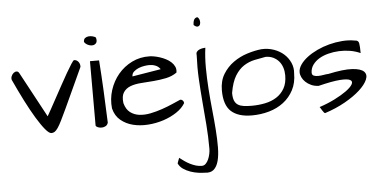

<svg xmlns="http://www.w3.org/2000/svg" viewBox="-73 -1016 3213 1618"><g transform="rotate(-5 1533.5 -207.0)"><path d="M43.9 -472.7Q39.1 -488.3 45.9 -504.9Q52.7 -521.5 64.9 -531.2Q77.1 -541 90.8 -540.5Q104.5 -540 113.3 -522.5L318.4 -141.6Q328.1 -157.2 349.6 -196.8Q371.1 -236.3 398.4 -286.1Q425.8 -335.9 455.6 -390.6Q485.4 -445.3 511.2 -490.2Q537.1 -535.2 556.2 -564.5Q575.2 -593.8 581.1 -593.8Q593.8 -593.8 603.5 -587.9Q613.3 -582 619.6 -572.8Q626 -563.5 628.4 -552.7Q630.9 -542 629.9 -532.2Q577.1 -418.9 539.1 -335Q501 -251 473.1 -191.9Q445.3 -132.8 426.8 -95.2Q408.2 -57.6 393.1 -35.6Q377.9 -13.7 365.2 -5.9Q352.5 2 337.9 2Q318.4 2 286.6 -36.1Q254.9 -74.2 215.3 -139.2Q175.8 -204.1 131.8 -290.5Q87.9 -377 43.9 -472.7Z M791 -573.2Q799.8 -453.1 806.6 -317.9Q813.5 -182.6 818.4 -44.9Q813.5 -25.4 798.3 -16.6Q783.2 -7.8 765.6 -7.3Q748 -6.8 732.9 -12.7Q717.8 -18.6 713.9 -28.3V-573.2ZM677.7 -739.3Q677.7 -761.7 690.4 -771.5Q703.1 -781.2 720.7 -782.7Q738.3 -784.2 755.9 -779.3Q773.4 -774.4 781.2 -767.6Q790 -735.4 778.3 -720.7Q766.6 -706.1 747.6 -704.6Q728.5 -703.1 708 -712.9Q687.5 -722.7 677.7 -739.3Z M864.3 -160.2Q855.5 -239.3 879.4 -314.5Q903.3 -389.6 951.7 -447.3Q1000 -504.9 1068.4 -538.6Q1136.7 -572.3 1217.8 -570.3Q1231.4 -570.3 1254.4 -566.4Q1277.3 -562.5 1303.2 -554.2Q1329.1 -545.9 1354 -533.2Q1378.9 -520.5 1397.9 -502.9Q1417 -485.4 1426.8 -463.4Q1436.5 -441.4 1431.6 -414.1Q1391.6 -385.7 1339.4 -375Q1287.1 -364.3 1232.9 -359.9Q1178.7 -355.5 1127 -352.1Q1075.2 -348.6 1036.6 -334Q998 -319.3 977.1 -287.6Q956.1 -255.9 963.9 -196.3Q978.5 -142.6 1012.2 -117.2Q1045.9 -91.8 1090.3 -86.4Q1134.8 -81.1 1185.1 -91.3Q1235.4 -101.6 1283.7 -118.2Q1332 -134.8 1374 -153.3Q1416 -171.9 1443.4 -183.6Q1456.1 -183.6 1464.8 -174.3Q1473.6 -165 1473.6 -152.3Q1449.2 -110.4 1399.4 -77.1Q1349.6 -43.9 1287.1 -23.4Q1224.6 -2.9 1156.7 2Q1088.9 6.8 1029.3 -7.8Q969.7 -22.5 924.8 -59.6Q879.9 -96.7 864.3 -160.2ZM1209 -497.1Q1191.4 -497.1 1166 -493.2Q1140.6 -489.3 1117.2 -479.5Q1093.8 -469.7 1076.7 -454.1Q1059.6 -438.5 1059.6 -414.1L1301.8 -454.1Q1286.1 -477.5 1261.2 -487.3Q1236.3 -497.1 1209 -497.1Z M1375 349.6Q1375 348.6 1377.4 341.8Q1379.9 335 1382.8 326.7Q1385.7 318.4 1388.7 311.5Q1391.6 304.7 1391.6 303.7Q1412.1 319.3 1433.6 334.5Q1455.1 349.6 1478.5 361.3Q1502 373 1526.4 380.4Q1550.8 387.7 1577.1 387.7Q1595.7 387.7 1609.9 373.5Q1624 359.4 1633.3 337.9Q1642.6 316.4 1647.5 292.5Q1652.3 268.6 1652.3 249Q1652.3 145.5 1644.5 46.9Q1636.7 -51.8 1628.4 -148.9Q1620.1 -246.1 1614.7 -344.2Q1609.4 -442.4 1614.3 -546.9Q1611.3 -563.5 1619.6 -574.2Q1627.9 -585 1641.1 -590.8Q1654.3 -596.7 1668.9 -599.1Q1683.6 -601.6 1692.4 -601.6Q1681.6 -522.5 1682.1 -433.6Q1682.6 -344.7 1689 -253.9Q1695.3 -163.1 1704.6 -74.2Q1713.9 14.6 1719.7 95.2Q1725.6 175.8 1725.1 243.2Q1724.6 310.5 1711.9 358.4Q1699.2 406.2 1671.9 430.2Q1644.5 454.1 1595.7 447.3Q1573.2 447.3 1541 442.9Q1508.8 438.5 1476.1 427.2Q1443.4 416 1415.5 397Q1387.7 377.9 1375 349.6ZM1648.4 -863.3Q1662.1 -852.5 1666 -834.5Q1669.9 -816.4 1665 -802.7Q1660.2 -789.1 1646 -785.2Q1631.8 -781.2 1610.4 -800.8Q1610.4 -809.6 1611.8 -820.3Q1613.3 -831.1 1617.2 -840.8Q1621.1 -850.6 1628.9 -856.9Q1636.7 -863.3 1648.4 -863.3Z M1799.8 -231.4Q1799.8 -311.5 1835 -368.7Q1870.1 -425.8 1923.8 -463.9Q1977.5 -502 2041 -522Q2104.5 -542 2162.1 -547.9Q2217.8 -550.8 2266.6 -533.7Q2315.4 -516.6 2350.6 -485.4Q2385.7 -454.1 2404.8 -411.1Q2423.8 -368.2 2418.9 -320.3Q2418.9 -240.2 2387.2 -180.2Q2355.5 -120.1 2302.7 -79.6Q2250 -39.1 2180.2 -19Q2110.4 1 2034.2 1Q1918.9 1 1859.4 -52.7Q1799.8 -106.4 1799.8 -231.4ZM1883.8 -202.1Q1883.8 -161.1 1894 -136.7Q1904.3 -112.3 1924.3 -100.1Q1944.3 -87.9 1973.1 -84Q2002 -80.1 2040 -80.1Q2098.6 -80.1 2153.3 -91.3Q2208 -102.5 2250 -129.4Q2292 -156.2 2317.4 -200.7Q2342.8 -245.1 2342.8 -311.5Q2342.8 -345.7 2333 -376.5Q2323.2 -407.2 2303.7 -430.2Q2284.2 -453.1 2255.9 -466.8Q2227.5 -480.5 2191.4 -480.5Q2143.6 -472.7 2095.7 -462.4Q2047.9 -452.1 2005.9 -425.3Q1963.9 -398.4 1931.6 -346.2Q1899.4 -293.9 1883.8 -202.1Z M2608.4 -19.5Q2677.7 -42 2737.8 -72.3Q2797.9 -102.5 2838.4 -131.8Q2878.9 -161.1 2893.1 -186Q2907.2 -210.9 2885.3 -223.6Q2863.3 -236.3 2798.8 -231.9Q2734.4 -227.5 2616.2 -198.2Q2581.1 -199.2 2553.2 -211.9Q2525.4 -224.6 2505.9 -243.2Q2486.3 -261.7 2476.1 -283.7Q2465.8 -305.7 2465.8 -326.2Q2465.8 -358.4 2487.8 -390.1Q2509.8 -421.9 2546.9 -450.2Q2584 -478.5 2632.8 -501.5Q2681.6 -524.4 2735.4 -538.6Q2789.1 -552.7 2845.2 -557.1Q2901.4 -561.5 2953.1 -551.8Q2982.4 -551.8 2987.3 -525.9Q2992.2 -500 2992.2 -442.4Q2952.1 -460.9 2905.8 -468.8Q2859.4 -476.6 2812.5 -474.6Q2765.6 -472.7 2721.7 -461.4Q2677.7 -450.2 2644 -430.2Q2610.4 -410.2 2588.9 -380.9Q2567.4 -351.6 2566.4 -314.5Q2566.4 -293.9 2582.5 -287.6Q2598.6 -281.2 2620.6 -281.7Q2642.6 -282.2 2666.5 -286.6Q2690.4 -291 2705.1 -291Q2836.9 -319.3 2910.2 -314.5Q2983.4 -309.6 3008.8 -283.2Q3034.2 -256.8 3016.6 -215.3Q2999 -173.8 2948.7 -127.9Q2898.4 -82 2821.3 -38.6Q2744.1 4.9 2650.4 35.2Q2645.5 35.2 2639.6 27.8Q2633.8 20.5 2627.4 10.7Q2621.1 1 2616.2 -7.8Q2611.3 -16.6 2608.4 -19.5Z"/></g></svg>

Font: Architects Daughter-petzku
Style: Regular
Weight: 400
Designer: Kimberly Geswein
Foundry: Kimberly Geswein
Version: Version 1.000 2010 initial release